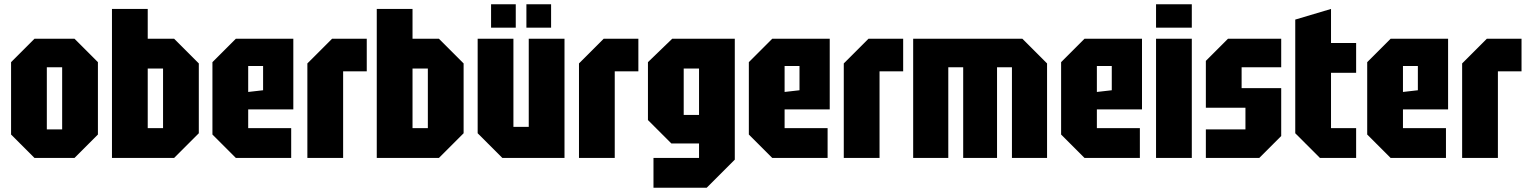

<svg xmlns="http://www.w3.org/2000/svg" viewBox="-20 -742 7181 902"><path d="M32 -110V-450L142 -560H330L440 -450V-110L330 0H142ZM200 -134H272V-426H200Z M506 0V-700H674V-560H798L914 -444V-116L798 0ZM674 -140H746V-420H674Z M978 -110V-450L1088 -560H1358V-228H1146V-140H1348V0H1088ZM1146 -310 1216 -318V-432H1146Z M1424 0V-444L1540 -560H1703V-407H1592V0Z M1750 0V-700H1918V-560H2042L2158 -444V-116L2042 0ZM1918 -140H1990V-420H1918Z M2632 -560V0H2340L2224 -116V-560H2392V-146H2464V-560ZM2287 -612V-722H2403V-612ZM2453 -612V-722H2569V-612Z M2700 0V-444L2816 -560H2979V-407H2868V0Z M3050 140V0H3264V-68H3134L3024 -178V-450L3138 -560H3432V8L3300 140ZM3192 -420V-202H3264V-420Z M3498 -110V-450L3608 -560H3878V-228H3666V-140H3868V0H3608ZM3666 -310 3736 -318V-432H3666Z M3944 0V-444L4060 -560H4223V-407H4112V0Z M4270 -560H4783L4899 -444V0H4734V-426H4664V0H4505V-426H4435V0H4270Z M4965 -110V-450L5075 -560H5345V-228H5133V-140H5335V0H5075ZM5133 -310 5203 -318V-432H5133Z M5411 0V-560H5579V0ZM5411 -612V-722H5579V-612Z M5645 0V-134H5831V-236H5645V-456L5749 -560H5999V-426H5813V-328H5999V-103L5896 0Z M6065 -650 6233 -700V-540H6351V-400H6233V-140H6351V0H6181L6065 -116Z M6403 -110V-450L6513 -560H6783V-228H6571V-140H6773V0H6513ZM6571 -310 6641 -318V-432H6571Z M6849 0V-444L6965 -560H7128V-407H7017V0Z"/></svg>

Font: Tektur Condensed
Style: Bold
Weight: 700
Width: 3
Designer: Adam Jagosz
Foundry: Adam Jagosz
Version: Version 1.005;gftools[0.9.30]